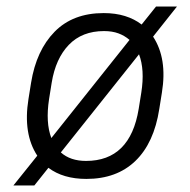

<svg xmlns="http://www.w3.org/2000/svg" viewBox="-20 -537 582 587"><path d="M244 10Q173 10 128 -24L85 30H21L94 -61Q50 -128 67 -234L75 -284Q91 -383 147 -440Q203 -497 297 -497Q333 -497 362 -488Q391 -479 413 -462L457 -517H521L448 -425Q492 -358 475 -254L467 -204Q451 -100 394 -45Q337 10 244 10ZM130 -234Q119 -162 137 -115L376 -415Q361 -428 342 -435Q323 -442 298 -442Q231 -442 190.5 -400Q150 -358 138 -284ZM412 -254Q423 -324 405 -371L166 -71Q195 -45 243 -45Q378 -45 404 -204Z"/></svg>

Font: Inria Sans Light
Style: Italic
Weight: 300
Italic angle: -10°
Designer: Black Foundry Team
Foundry: Black Foundry
Version: Version 1.2; ttfautohint (v1.8.3)